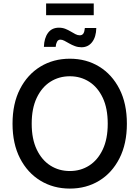

<svg xmlns="http://www.w3.org/2000/svg" viewBox="-20 -1076 804 1106"><path d="M382.3 10.3Q287.6 10.3 212.9 -35.2Q138.2 -80.6 95.2 -164.3Q52.2 -248 52.2 -363.3Q52.2 -479.5 95.2 -563.2Q138.2 -647 212.9 -692.4Q287.6 -737.8 382.3 -737.8Q477.1 -737.8 551.3 -692.4Q625.5 -647 668.2 -563.2Q710.9 -479.5 710.9 -363.3Q710.9 -248 668.2 -164.1Q625.5 -80.1 551.3 -34.9Q477.1 10.3 382.3 10.3ZM382.3 -90.8Q444.3 -90.8 493.7 -122.3Q543 -153.8 571.8 -214.6Q600.6 -275.4 600.6 -363.3Q600.6 -452.1 571.8 -512.9Q543 -573.7 493.7 -605.2Q444.3 -636.7 382.3 -636.7Q319.8 -636.7 270.3 -605.2Q220.7 -573.7 191.7 -512.7Q162.6 -451.7 162.6 -363.3Q162.6 -275.4 191.7 -214.6Q220.7 -153.8 270.3 -122.3Q319.8 -90.8 382.3 -90.8ZM449.2 -803.7Q429.7 -803.7 411.9 -810.3Q394 -816.9 378.9 -825.7Q363.8 -834.5 351.1 -841.1Q338.4 -847.7 328.1 -847.7Q314.9 -847.7 308.3 -835.2Q301.8 -822.8 300.8 -806.2H232.9Q234.4 -856 256.3 -886.2Q278.3 -916.5 319.3 -916.5Q339.8 -916.5 356.4 -909.9Q373 -903.3 387.5 -894.5Q401.9 -885.7 414.6 -879.2Q427.2 -872.6 439.5 -872.6Q453.1 -872.6 460 -882.6Q466.8 -892.6 468.8 -914.6H534.7Q533.7 -863.3 510.7 -833.5Q487.8 -803.7 449.2 -803.7ZM520 -1056.2V-988.3H245.6V-1056.2Z"/></svg>

Font: Inter 17pt Medium
Style: Regular
Weight: 500
Version: Version 4.001;git-66647c0bb